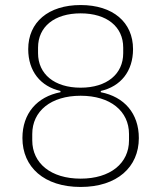

<svg xmlns="http://www.w3.org/2000/svg" viewBox="-20 -730 640 762"><path d="M300 12C445 12 531 -67 531 -182C531 -280 473 -346 380 -364V-369C459 -387 508 -447 508 -535C508 -642 428 -710 300 -710C172 -710 92 -642 92 -535C92 -447 141 -387 220 -369V-364C127 -346 69 -280 69 -182C69 -67 155 12 300 12ZM300 -21C182 -21 108 -82 108 -173V-198C108 -289 182 -350 300 -350C418 -350 492 -289 492 -198V-173C492 -82 418 -21 300 -21ZM300 -382C196 -382 131 -436 131 -519V-541C131 -624 196 -677 300 -677C404 -677 469 -624 469 -541V-519C469 -436 404 -382 300 -382Z"/></svg>

Font: IBM Plex Thai Looped ExtraLight
Style: Regular
Weight: 200
Designer: Mike Abbink, Paul van der Laan, Pieter van Rosmalen, Ben Mitchell, Mark Frömberg
Foundry: Bold Monday
Version: Version 1.0